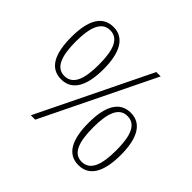

<svg xmlns="http://www.w3.org/2000/svg" viewBox="-169 -932 1149 1149"><g transform="rotate(45 405.5 -357.0)"><path d="M187 -280C283 -280 324 -367 324 -503C324 -641 280 -724 188 -724C92 -724 51 -640 51 -503C51 -363 91 -280 187 -280ZM211 0H248L596 -714H559ZM186 -308C117 -308 89 -378 89 -503C89 -618 114 -696 187 -696C257 -696 285 -628 285 -503C285 -385 261 -308 186 -308ZM623 10C720 10 760 -77 760 -213C760 -351 717 -434 624 -434C528 -434 487 -350 487 -213C487 -73 528 10 623 10ZM622 -18C553 -18 526 -88 526 -213C526 -328 550 -406 623 -406C694 -406 721 -338 721 -213C721 -95 697 -18 622 -18Z"/></g></svg>

Font: Noto Serif Bengali SemiCondensed ExtraLight
Style: Regular
Weight: 200
Width: 4
Designer: Juan Bruce, Universal Thirst, Indian Type Foundry and the Monotype Design Team.
Foundry: Monotype Imaging Inc.
Version: Version 2.003